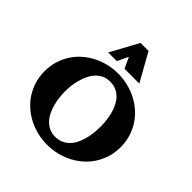

<svg xmlns="http://www.w3.org/2000/svg" viewBox="-211 -954 1123 1123"><g transform="rotate(45 350.0 -393.0)"><path d="M664.6 -283.2Q664.6 -239.3 652.8 -200.7Q641.1 -162.1 620.4 -129.4Q599.6 -96.7 570.3 -70.6Q541 -44.4 506.1 -26.4Q471.2 -8.3 431.4 1.5Q391.6 11.2 349.6 11.2Q307.6 11.2 268.1 1.5Q228.5 -8.3 193.6 -26.4Q158.7 -44.4 129.4 -70.6Q100.1 -96.7 79.3 -129.4Q58.6 -162.1 46.9 -200.9Q35.2 -239.7 35.2 -283.2Q35.2 -326.7 46.9 -365.5Q58.6 -404.3 79.3 -437Q100.1 -469.7 129.4 -495.8Q158.7 -522 193.6 -540Q228.5 -558.1 268.1 -567.9Q307.6 -577.6 349.6 -577.6Q391.6 -577.6 431.4 -567.9Q471.2 -558.1 506.1 -540Q541 -522 570.3 -495.8Q599.6 -469.7 620.4 -437Q641.1 -404.3 652.8 -365.5Q664.6 -326.7 664.6 -283.2ZM496.6 -283.2Q496.6 -306.6 493.9 -332.8Q491.2 -358.9 484.9 -384Q478.5 -409.2 467.5 -432.4Q456.5 -455.6 440.4 -472.9Q424.3 -490.2 401.9 -500.7Q379.4 -511.2 349.6 -511.2Q321.3 -511.2 299.3 -500.5Q277.3 -489.7 261 -471.9Q244.6 -454.1 233.6 -430.7Q222.7 -407.2 215.8 -382.1Q209 -356.9 206.1 -331.3Q203.1 -305.7 203.1 -283.2Q203.1 -260.7 206.1 -235.1Q209 -209.5 215.8 -184.1Q222.7 -158.7 233.6 -135.5Q244.6 -112.3 261 -94.5Q277.3 -76.7 299.3 -65.9Q321.3 -55.2 349.6 -55.2Q378.9 -55.2 401.4 -65.7Q423.8 -76.2 440.2 -93.8Q456.5 -111.3 467.3 -134.3Q478 -157.2 484.6 -182.6Q491.2 -208 493.9 -233.9Q496.6 -259.8 496.6 -283.2ZM478.5 -623.5H356.4L324.7 -690.9L292.5 -623.5H221.2L315.4 -796.9H381.3Z"/></g></svg>

Font: Aclonica
Style: Regular
Weight: 400
Designer: Astigmatic (AOETI)
Foundry: Astigmatic (AOETI)
Version: Version 1.000